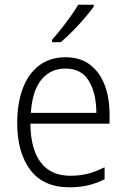

<svg xmlns="http://www.w3.org/2000/svg" viewBox="-20 -785 536 815"><path d="M259 -542Q321 -542 362.5 -510Q404 -478 424.5 -423.5Q445 -369 445 -300V-260H109Q110 -152 153 -95.5Q196 -39 278 -39Q319 -39 352.5 -47.5Q386 -56 424 -75V-24Q390 -7 354.5 1.5Q319 10 275 10Q164 10 108.5 -64Q53 -138 53 -263Q53 -346 76.5 -409Q100 -472 146 -507Q192 -542 259 -542ZM258 -494Q194 -494 155.5 -446.5Q117 -399 111 -306H389Q389 -388 357.5 -441Q326 -494 258 -494ZM378 -757Q363 -736 339 -708Q315 -680 288 -652.5Q261 -625 238 -606H201V-616Q230 -649 261 -690Q292 -731 312 -765H378Z"/></svg>

Font: Noto Sans Arabic SemCond Light
Style: Regular
Weight: 300
Width: 4
Designer: Monotype Design Team, Nadine Chahine, Nizar Qandah and Khaled Hosny
Foundry: Monotype Imaging Inc.
Version: Version 2.012; ttfautohint (v1.8.4.7-5d5b)